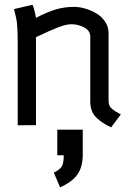

<svg xmlns="http://www.w3.org/2000/svg" viewBox="-20 -528 558 810"><path d="M221.7 19H329.1V124Q329.1 177.2 305.9 209Q282.7 240.7 233.4 262.2L207 200.2Q231 189 240 175Q249 161.1 249 127H221.7ZM131.8 -452.6Q179.2 -477.5 215.8 -488.3Q252.4 -499 292 -499Q314.9 -499 339.8 -491.7Q364.7 -484.4 387 -471.2Q409.2 -458 423.6 -436.3Q438 -414.6 438 -388.7V-103Q438 -92.3 441.2 -84Q444.3 -75.7 452.6 -68.8Q460.9 -62 466.1 -58.6Q471.2 -55.2 484.4 -48.3Q485.8 -47.4 486.3 -47.1Q486.8 -46.9 487.8 -46.4Q488.8 -45.9 489.7 -45.4L448.7 9.3Q428.7 -0.5 416.3 -8.3Q403.8 -16.1 389.4 -29.1Q375 -42 367.9 -59.6Q360.8 -77.1 360.8 -99.6V-373.5Q360.8 -398.4 335.2 -412.1Q309.6 -425.8 281.2 -425.8Q259.3 -425.8 225.6 -412.8Q191.9 -399.9 131.8 -371.1V0L54.7 0.5V-344.2Q54.7 -386.7 53 -411.9Q51.3 -437 48.8 -449.2Q46.4 -461.4 39.1 -489.7L117.2 -507.8Q126.5 -485.4 131.8 -452.6Z"/></svg>

Font: FantasqueSansM Nerd Font
Style: Regular
Weight: 400
Monospace: yes
Designer: Jany Belluz
Version: Version 1.8.0 ; ttfautohint (v1.8.2);Nerd Fonts 3.4.0